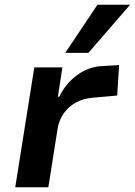

<svg xmlns="http://www.w3.org/2000/svg" viewBox="-20 -786 566 806"><path d="M44 0 124 -503H242L223 -380H229Q255 -435 304 -471Q353 -507 415 -509L480 -513L472 -385L372 -376Q330 -373 298.5 -355.5Q267 -338 247.5 -310Q228 -282 222 -247L183 0ZM254 -564 389 -766H526L351 -564Z"/></svg>

Font: Nunito Sans 6pt
Style: Bold Italic
Weight: 700
Italic angle: -9°
Version: Version 3.101;gftools[0.9.27]